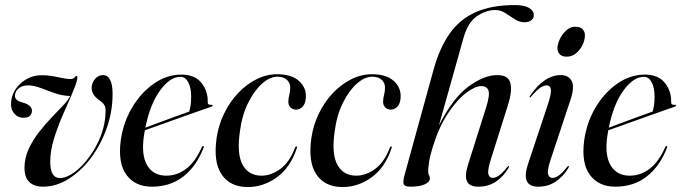

<svg xmlns="http://www.w3.org/2000/svg" viewBox="-20 -746 2753 776"><path d="M435 -366.5Q435 -294.5 411 -227.2Q387 -160 346.8 -106.8Q306.5 -53.5 256.5 -22.5Q206.5 8.5 154 8.5Q118.5 8.5 98.8 -10Q79 -28.5 79 -67.5Q79 -107 95.5 -143Q112 -179 137 -211.2Q162 -243.5 188.5 -271Q215 -298.5 235.8 -320.5Q256.5 -342.5 263.5 -358Q231 -359 201.8 -369.2Q172.5 -379.5 146 -389.8Q119.5 -400 96.5 -401Q71 -401.5 56.2 -389.5Q41.5 -377.5 40.5 -361Q38 -340.5 70.5 -332Q111 -321 109 -296Q106.5 -270 75 -270Q51.5 -270 36.8 -288.2Q22 -306.5 25 -334.5Q29.5 -379.5 65.5 -410.8Q101.5 -442 149 -442Q179 -442 213.5 -434.2Q248 -426.5 265.5 -426.5Q276.5 -426.5 281 -432.8Q285.5 -439 289.5 -439Q293 -439 292.5 -432Q292 -420 285 -401.2Q278 -382.5 268 -359V-358Q267.5 -358 267.5 -358Q251 -321 231.5 -275.8Q212 -230.5 197.5 -183Q183 -135.5 183 -92.5Q183 -27 221.5 -26.5Q248.5 -26.5 280 -49.2Q311.5 -72 340 -110.5Q368.5 -149 387 -196Q405.5 -243 406.5 -291Q408 -312.5 401.2 -322.2Q394.5 -332 382 -341Q348.5 -363 350.5 -394.5Q352 -413.5 365.2 -428Q378.5 -442.5 395.5 -442.5Q435 -442.5 435 -366.5Z M802.5 -148Q773.5 -73.5 720.8 -32.5Q668 8.5 594 8.5Q526.5 8.5 491.2 -39Q456 -86.5 468 -178Q478 -251 514 -311.5Q550 -372 602.2 -408.2Q654.5 -444.5 713 -444.5Q767.5 -444.5 794.2 -411Q821 -377.5 819.5 -333Q819 -321 833.5 -322.5Q838.5 -323 839.5 -320Q840 -317 835 -315Q828.5 -313 798 -302.2Q767.5 -291.5 725.2 -276.5Q683 -261.5 639.8 -246Q596.5 -230.5 565.5 -219.5Q563 -207.5 561.5 -195.5Q550.5 -118.5 575.2 -77.2Q600 -36 652 -36Q696 -36 732.8 -64Q769.5 -92 795.5 -151Q798 -156.5 801 -156Q805 -155 802.5 -148ZM709.5 -435.5Q667 -435.5 626.8 -380.2Q586.5 -325 567.5 -230Q595 -240.5 629.8 -253.2Q664.5 -266 695.8 -277.5Q727 -289 744.5 -295Q748 -305 750.2 -319.5Q752.5 -334 752.5 -354.5Q753 -390 741.2 -412.8Q729.5 -435.5 709.5 -435.5Z M1101 -436Q1071 -436 1039.2 -408Q1007.5 -380 982.8 -330Q958 -280 949.5 -214Q936.5 -123 960.8 -79.5Q985 -36 1037 -36Q1075.5 -36 1112.8 -63Q1150 -90 1172.5 -149Q1175.5 -155 1178 -154.5Q1182 -153.5 1179.5 -147Q1154 -69.5 1099.5 -29.8Q1045 10 981.5 10Q910.5 10 876 -40.5Q841.5 -91 855.5 -188.5Q863 -240.5 885.8 -287.2Q908.5 -334 942.2 -369.8Q976 -405.5 1016.8 -425.8Q1057.5 -446 1100.5 -446Q1158.5 -446 1188.8 -418.5Q1219 -391 1216 -351Q1214.5 -326 1202.8 -314.5Q1191 -303 1176.5 -303Q1163 -303 1153.8 -312.2Q1144.5 -321.5 1145.5 -337Q1146 -351.5 1149.5 -363.8Q1153 -376 1153 -392.5Q1153 -411 1139.5 -423.5Q1126 -436 1101 -436Z M1484 -436Q1454 -436 1422.2 -408Q1390.5 -380 1365.8 -330Q1341 -280 1332.5 -214Q1319.5 -123 1343.8 -79.5Q1368 -36 1420 -36Q1458.5 -36 1495.8 -63Q1533 -90 1555.5 -149Q1558.5 -155 1561 -154.5Q1565 -153.5 1562.5 -147Q1537 -69.5 1482.5 -29.8Q1428 10 1364.5 10Q1293.5 10 1259 -40.5Q1224.5 -91 1238.5 -188.5Q1246 -240.5 1268.8 -287.2Q1291.5 -334 1325.2 -369.8Q1359 -405.5 1399.8 -425.8Q1440.5 -446 1483.5 -446Q1541.5 -446 1571.8 -418.5Q1602 -391 1599 -351Q1597.5 -326 1585.8 -314.5Q1574 -303 1559.5 -303Q1546 -303 1536.8 -312.2Q1527.5 -321.5 1528.5 -337Q1529 -351.5 1532.5 -363.8Q1536 -376 1536 -392.5Q1536 -411 1522.5 -423.5Q1509 -436 1484 -436Z M1729.5 -153.5Q1717 -113 1713.8 -89.2Q1710.5 -65.5 1710.5 -51.5Q1710.5 -43 1714 -37.5Q1717.5 -32 1717.5 -25Q1717.5 -10.5 1696.5 -1Q1675.5 8.5 1639.5 8.5Q1615.5 8.5 1611.5 -2Q1607.5 -12.5 1616.5 -44L1732.5 -465Q1756.5 -552 1797 -609.8Q1837.5 -667.5 1901.8 -696.5Q1966 -725.5 2061 -725.5Q2099 -725.5 2118.2 -714Q2137.5 -702.5 2137.5 -685Q2137.5 -672.5 2127.5 -664.2Q2117.5 -656 2100 -656Q2079.5 -656 2060.8 -668.2Q2042 -680.5 2022.8 -693Q2003.5 -705.5 1982 -705.5Q1944.5 -705.5 1907.5 -680.5Q1870.5 -655.5 1852.5 -590L1754 -239Q1810 -349.5 1873.2 -396Q1936.5 -442.5 1989.5 -442.5Q2035.5 -442.5 2043 -409.5Q2050.5 -376.5 2033.5 -323L1964 -102.5Q1949.5 -56 1954 -41.5Q1958.5 -27 1971 -27Q1982 -27 1995.8 -36Q2009.5 -45 2030 -70.5Q2034 -76 2036 -75Q2039 -74 2035 -66.5Q2013.5 -31 1983.2 -11.2Q1953 8.5 1913.5 8.5Q1877 8.5 1867.2 -13.8Q1857.5 -36 1872 -81.5L1944.5 -311Q1960.5 -362 1954.2 -380Q1948 -398 1925.5 -398Q1900 -398 1863.5 -370.2Q1827 -342.5 1790.8 -288.2Q1754.5 -234 1729.5 -153.5Z M2270 -517Q2251.5 -517 2242.2 -526.8Q2233 -536.5 2233 -551.5Q2233 -568 2242.8 -588.2Q2252.5 -608.5 2268.8 -623.2Q2285 -638 2304 -638Q2325.5 -638 2334.8 -628Q2344 -618 2344 -604Q2344 -584 2334.2 -564Q2324.5 -544 2308 -530.5Q2291.5 -517 2270 -517ZM2206 -102.5Q2191 -58 2195.2 -42.5Q2199.5 -27 2212.5 -27Q2223.5 -27 2237.2 -36Q2251 -45 2271.5 -70.5Q2275.5 -76 2278 -75Q2281 -74 2277 -66.5Q2255 -31 2224.8 -11.2Q2194.5 8.5 2155 8.5Q2084.5 8.5 2113.5 -81.5L2193 -320Q2209 -367.5 2206.5 -384.2Q2204 -401 2189 -401Q2178.5 -401 2164.2 -391.8Q2150 -382.5 2127 -356Q2123.5 -351.5 2121 -352.5Q2118.5 -353 2122 -358Q2148.5 -398.5 2180.5 -420.5Q2212.5 -442.5 2245.5 -442.5Q2277.5 -442.5 2290.2 -419.2Q2303 -396 2286.5 -345Z M2675.5 -148Q2646.5 -73.5 2593.8 -32.5Q2541 8.5 2467 8.5Q2399.5 8.5 2364.2 -39Q2329 -86.5 2341 -178Q2351 -251 2387 -311.5Q2423 -372 2475.2 -408.2Q2527.5 -444.5 2586 -444.5Q2640.5 -444.5 2667.2 -411Q2694 -377.5 2692.5 -333Q2692 -321 2706.5 -322.5Q2711.5 -323 2712.5 -320Q2713 -317 2708 -315Q2701.5 -313 2671 -302.2Q2640.5 -291.5 2598.2 -276.5Q2556 -261.5 2512.8 -246Q2469.5 -230.5 2438.5 -219.5Q2436 -207.5 2434.5 -195.5Q2423.5 -118.5 2448.2 -77.2Q2473 -36 2525 -36Q2569 -36 2605.8 -64Q2642.5 -92 2668.5 -151Q2671 -156.5 2674 -156Q2678 -155 2675.5 -148ZM2582.5 -435.5Q2540 -435.5 2499.8 -380.2Q2459.5 -325 2440.5 -230Q2468 -240.5 2502.8 -253.2Q2537.5 -266 2568.8 -277.5Q2600 -289 2617.5 -295Q2621 -305 2623.2 -319.5Q2625.5 -334 2625.5 -354.5Q2626 -390 2614.2 -412.8Q2602.5 -435.5 2582.5 -435.5Z"/></svg>

Font: Fraunces 144pt S000
Style: Italic
Weight: 400
Italic angle: -16°
Version: Version 1.000; ttfautohint (v1.8.3)